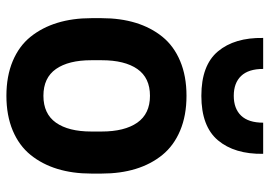

<svg xmlns="http://www.w3.org/2000/svg" viewBox="-140 -680 833 593"><g transform="rotate(90 276.5 -383.5)"><path d="M36.1 -249V-280.8Q36.1 -338.9 50.5 -386Q64.9 -433.1 93.5 -468.5Q122.1 -503.9 168.5 -523.4Q214.8 -543 275.9 -543Q336.9 -543 383.3 -523.4Q429.7 -503.9 458.5 -468.5Q487.3 -433.1 501.7 -386Q516.1 -338.9 516.1 -280.8V-249Q516.1 -191.4 501.7 -144.3Q487.3 -97.2 458.5 -61.5Q429.7 -25.9 383.1 -6.3Q336.4 13.2 275.9 13.2Q215.3 13.2 168.7 -6.3Q122.1 -25.9 93.5 -61.5Q64.9 -97.2 50.5 -144.3Q36.1 -191.4 36.1 -249ZM386.2 -249V-280.8Q386.2 -351.6 358.9 -390.9Q331.5 -430.2 275.9 -430.2Q220.2 -430.2 193.1 -391.1Q166 -352.1 166 -280.8V-249Q166 -178.7 193.1 -139.9Q220.2 -101.1 275.9 -101.1Q331.5 -101.1 358.9 -139.9Q386.2 -178.7 386.2 -249ZM97.2 -779.8H192.9Q192.9 -734.4 214.6 -711.7Q236.3 -689 275.9 -689Q315.4 -689 337.2 -711.7Q358.9 -734.4 358.9 -779.8H455.1Q456.5 -691.4 413.3 -640.1Q370.1 -588.9 275.9 -588.9Q181.6 -588.9 138.7 -640.1Q95.7 -691.4 97.2 -779.8Z"/></g></svg>

Font: Cooper Hewitt
Style: Semibold
Weight: 709
Designer: Village Type and Design LLC
Foundry: Cooper Hewitt Smithsonian Design Museum
Version: 1.000